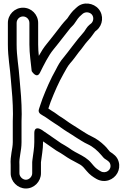

<svg xmlns="http://www.w3.org/2000/svg" viewBox="-20 -812 726 1097"><path d="M104 -160C104 -228.9 97.9 -296.5 91.9 -360C87 -432.8 75 -489.3 75 -558V-681C75 -701.5 91.5 -718 111.5 -718C131.5 -718 148 -701.5 148 -681V-558C148 -502.3 156.6 -455.3 161.1 -405.7C161.1 -405.7 189.2 -358.6 208.4 -396.8C232 -444.1 257 -494.7 285.1 -528.9C302.4 -549 320 -573.2 335.2 -592C352.4 -612.3 367.8 -635.2 382.6 -652.3C391.7 -662.2 399.4 -668.5 405.8 -678.1C419.9 -699.3 428.9 -713.4 444.3 -726L453.1 -733.8C469.5 -746.5 493.2 -742.7 504.9 -728.9C517.8 -713.6 514.1 -689.6 501.1 -678.3L491.4 -670.5C476.3 -658.4 468.5 -640.7 460.8 -631C438.5 -605.1 412.5 -574.3 390.8 -544.8C376.8 -525.6 357.5 -501.4 343 -483.2C324.4 -462.5 310.2 -436.3 299 -413.8C269.2 -361.6 244.3 -303.7 222.7 -248.1C217.9 -235.7 213.4 -222.6 210.1 -211.5L202.3 -187.9C193.8 -162.4 223.2 -154.6 238.8 -143.4L251.1 -135.2C262.3 -127.7 274.9 -118 293.1 -106.6C314.7 -94 340.2 -73.1 365.9 -57.7L389.8 -42.8C407.6 -31.8 425.4 -18.8 445.5 -7.4L462.3 2.5C462.8 2.8 463.5 3.2 463.8 3.4L480.1 11.5C512.5 26.6 536.8 48.3 559 74.3L571 88.3C573 90.5 575.7 93.2 578.1 94.8C594 105.4 605.9 111.2 609.9 125.7C619.4 159.6 583.7 182.2 556.2 167.2C538.1 156.8 526.5 148.6 514 133.8L502.3 120.1C481.3 94.2 454.9 80.4 425.7 64.9L409.3 56.2L390.4 44.9C378.8 37.1 367 27.9 351.2 19.2L328.4 5.9C303 -11.8 279 -29 253.5 -46.1C244.9 -51.3 236.9 -56.8 230.5 -61.6C222.4 -68.3 217.7 -70.6 212.2 -73.4C212.2 -73.4 176 -95.4 176 -51V0C176 34.7 169.6 66.6 165.2 101.9C164.4 108 164 108.9 164 114V178C164 197.4 146.5 215 128 215C109.1 215 91 196.9 91 178V130C91 129.4 91 128.6 90.9 128.2C88 87.6 103 52 103 0V-120C103 -134.1 104 -147.3 104 -160ZM226 0V-4.3C249.9 11.7 276.4 30.7 300.8 47.6C301.1 47.8 301.9 48.3 302.4 48.6L326.7 62.8C339.8 69.9 349.6 78.7 364.1 87.4L384.1 99.4C384.4 99.6 384.9 99.9 385.3 100.1L401.7 108.8C407.8 112.4 417.5 117.7 426.8 122.4C443 130.4 452.8 138.3 463.7 151.9L476 166.2C492.9 186.2 510.7 198.8 531.8 210.8C579.5 236.8 630 214.9 650.9 176.5C660.9 157.9 664.5 135.1 658.1 112.3C649.4 81.1 628.5 68.3 608.1 54.7L597.8 42.6C592.1 34.9 585.4 27.2 577.7 19.9C555.8 -1 533.9 -18.4 501.8 -33.5L486.9 -41L470.5 -50.6C453.2 -60.6 435.9 -73.1 416.2 -85.2L392.1 -100.3C370.1 -113.5 346.2 -133.4 318.9 -149.4C308.3 -156.2 296.9 -166.7 277.9 -177.5L267.2 -184.6C264.3 -186.6 260.4 -189.4 256.3 -192C260.7 -205.1 264.2 -216.8 269.3 -229.9C290.5 -284.4 315.1 -341.2 342.7 -389.6C355.3 -411.6 367.3 -435.6 380.5 -450.2C397.5 -468.9 414.1 -492.1 430.5 -514.3C440.2 -525.5 449 -536.7 457.5 -548.7C469.7 -566.3 483.6 -580.8 499.2 -599C511.9 -614.6 517.6 -625.9 523.8 -632.4L532.9 -639.7C567.8 -669.1 574.5 -723.9 543.1 -761.1C514.7 -794.9 457.3 -804.5 420.4 -771.7L411.8 -764C391.2 -746.8 378.4 -727.3 365.2 -707.4C360.1 -701.8 352.5 -693.4 345.4 -685.7C326.4 -664 312.1 -642.1 296.8 -624C279.4 -602.6 263.1 -580 246.9 -561.1C229.5 -540 215.8 -518.1 201.8 -493C199.6 -513.8 198 -535.7 198 -558V-681C198 -728.8 159.5 -768 111.5 -768C63.5 -768 25 -728.8 25 -681V-558C25 -483.2 37.6 -423.9 42.1 -356C48.2 -291.2 53.9 -227.4 54 -160.7C53.4 -149 53 -134 53 -120V0C53 39.4 37.4 76.7 41 130.9V178C41 225.2 80.8 265 128 265C175.6 265 214 224.6 214 178V114.9C217.9 79 226 43.8 226 0Z"/></svg>

Font: Smoothie
Style: Outline
Weight: 400
Foundry: Cannot Into Space Fonts
Version: Version 0.8